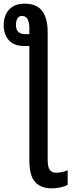

<svg xmlns="http://www.w3.org/2000/svg" viewBox="-29 -787 389 1047"><path d="M106 -767Q171 -767 201 -727Q231 -687 231 -611V85Q231 122 242 138.5Q253 155 277 155Q293 155 310.5 151Q328 147 340 141V221Q303 240 252 240Q194 240 162.5 205.5Q131 171 131 86V-536H105Q46 -536 18.5 -568.5Q-9 -601 -9 -651Q-9 -681 2.5 -707.5Q14 -734 39.5 -750.5Q65 -767 106 -767ZM91 -700Q74 -700 66 -686Q58 -672 58 -652Q58 -625 71 -613Q84 -601 107 -601H131V-633Q131 -700 91 -700Z"/></svg>

Font: Avrile Sans Condensed Medium
Style: Regular
Weight: 500
Width: 3
Designer: Monotype Design Team
Foundry: Monotype Imaging Inc.
Version: Version 2.001;September 10, 2019;FontCreator 11.5.0.2425 64-